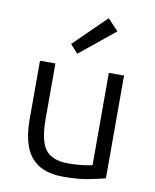

<svg xmlns="http://www.w3.org/2000/svg" viewBox="-87 -843 745 920"><g transform="rotate(10 285.5 -383.0)"><path d="M286 10Q208 10 162.5 -19.5Q117 -49 97.5 -103Q78 -157 78 -228V-518H153V-248Q153 -143 185 -100Q217 -57 296 -57Q338 -57 370.5 -61.5Q403 -66 413 -69V-518H487V-18Q457 -10 406.5 0Q356 10 286 10ZM248 -582 211 -623 367 -776 419 -721Z"/></g></svg>

Font: Ubuntu Sans
Style: Regular
Weight: 400
Designer: Dalton Maag Ltd
Foundry: Dalton Maag Ltd
Version: Version 1.006; ttfautohint (v1.8.4.7-5d5b)